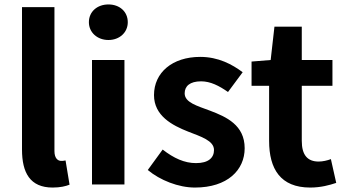

<svg xmlns="http://www.w3.org/2000/svg" viewBox="-20 -830 1551 864"><path d="M217 14C251 14 276 8 293 1L275 -108C265 -106 262 -106 255 -106C241 -106 225 -117 225 -150V-798H79V-157C79 -53 115 14 217 14Z M394 0H540V-560H394ZM468 -650C518 -650 555 -684 555 -730C555 -778 518 -810 468 -810C418 -810 380 -778 380 -730C380 -684 418 -650 468 -650Z M857 14C1004 14 1081 -65 1081 -163C1081 -267 999 -304 925 -332C866 -354 811 -369 811 -410C811 -442 834 -464 885 -464C927 -464 966 -444 1006 -416L1072 -505C1025 -540 963 -574 881 -574C755 -574 673 -503 673 -402C673 -309 755 -266 826 -238C885 -215 943 -197 943 -155C943 -120 918 -96 862 -96C810 -96 762 -118 712 -157L645 -65C700 -19 783 14 857 14Z M1112 -444H1191V-196C1191 -70 1242 14 1376 14C1424 14 1463 3 1493 -7L1469 -114C1454 -108 1432 -103 1414 -103C1364 -103 1338 -132 1338 -196V-444H1476V-560H1338V-710H1215L1198 -560L1112 -553Z"/></svg>

Font: Kinto Sans
Style: Bold
Weight: 700
Designer: Authors: Ryoko NISHIZUKA  (kana & ideographs); Paul D. Hunt (Latin, Greek & Cyrillic); Wenlong ZHANG  (bopomofo); Sandol
Foundry: Adobe Systems Incorporated, ookami Inc.
Version: Version 0.001